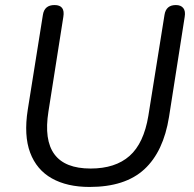

<svg xmlns="http://www.w3.org/2000/svg" viewBox="-20 -732 768 761"><path d="M335 9Q246 9 185.5 -25Q125 -59 99.5 -127Q74 -195 90 -297L150 -673Q156 -712 196 -712Q239 -712 231 -665L172 -290Q136 -64 339 -64Q437 -64 493.5 -114Q550 -164 568 -273L632 -673Q638 -712 677 -712Q697 -712 706.5 -700Q716 -688 712 -665L650 -269Q628 -131 552 -61Q476 9 335 9Z"/></svg>

Font: Nunito
Style: Italic
Weight: 400
Italic angle: -9°
Designer: Vernon Adams
Foundry: Vernon Adams
Version: Version 3.601; ttfautohint (v1.8.2.53-6de2)